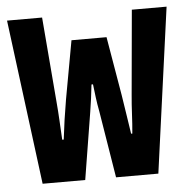

<svg xmlns="http://www.w3.org/2000/svg" viewBox="-44 -590 619 633"><g transform="rotate(-5 265.0 -273.0)"><path d="M72 0 2 -546H118L141 -267Q144 -233 145.5 -203Q147 -173 149 -139H154Q158 -173 162.5 -204Q167 -235 173 -270L208 -463H324L357 -269Q362 -238 367 -204.5Q372 -171 377 -139H381Q384 -171 385.5 -203Q387 -235 390 -267L415 -546H530L455 0H315L279 -221Q274 -247 271.5 -267Q269 -287 266 -312H261Q258 -286 255.5 -266Q253 -246 249 -222L213 0Z"/></g></svg>

Font: Noto Sans Mono Condensed
Style: Bold
Weight: 700
Width: 3
Designer: Monotype Design Team
Foundry: Monotype Imaging Inc.
Version: Version 2.014